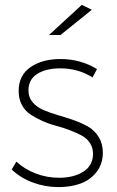

<svg xmlns="http://www.w3.org/2000/svg" viewBox="-20 -763 477 784"><path d="M355 -723.1 227.1 -620.1H180.2L314 -743.2ZM227.1 -522Q308.6 -522 376 -481L357.9 -446.8Q299.3 -483.9 226.1 -483.9Q168 -483.9 132.1 -461.2Q96.2 -438.5 96.2 -394Q96.2 -365.7 113 -345.7Q129.9 -325.7 156.5 -314.2Q183.1 -302.7 215.6 -293.2Q248 -283.7 280.5 -272.5Q313 -261.2 339.6 -246.1Q366.2 -231 383.1 -203.6Q399.9 -176.3 399.9 -139.2Q399.9 -92.8 373.8 -60.1Q347.7 -27.3 308.1 -13.2Q268.6 1 219.2 1Q164.1 1 113.8 -17.8Q63.5 -36.6 27.8 -70.8L46.9 -103Q80.6 -71.8 126.2 -54.4Q171.9 -37.1 221.2 -37.1Q279.8 -37.1 318.8 -61Q357.9 -85 359.9 -131.8Q360.4 -158.2 347.9 -178Q335.4 -197.8 314.2 -209.2Q293 -220.7 265.6 -231.2Q238.3 -241.7 209.5 -249.3Q180.7 -256.8 153.3 -269Q126 -281.2 104.2 -295.7Q82.5 -310.1 69.3 -334.5Q56.2 -358.9 56.2 -391.1Q56.2 -455.6 104.5 -488.8Q152.8 -522 227.1 -522Z"/></svg>

Font: Montserrat Ultra Light
Style: Regular
Weight: 200
Designer: Julieta Ulanovsky
Foundry: Julieta Ulanovsky
Version: Version 3.001;PS 003.001;hotconv 1.0.70;makeotf.lib2.5.58329